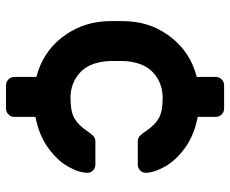

<svg xmlns="http://www.w3.org/2000/svg" viewBox="-82 -568 750 625"><g transform="rotate(90 292.5 -255.0)"><path d="M218.5 -138.5C196.2 -157.5 183 -186.3 179 -225C178.3 -231.7 178 -243.3 178 -260C178 -276.7 178.3 -288.3 179 -295C183 -333.7 196.2 -362.5 218.5 -381.5C240.8 -400.5 267.3 -410 298 -410C328 -410 350.3 -405.7 365 -397C379.7 -388.3 393.3 -374.7 406 -356C411.3 -347.3 416.5 -340.7 421.5 -336C426.5 -331.3 432.3 -329 439 -329H515C522.3 -329 528.7 -331.5 534 -336.5C539.3 -341.5 542 -347.3 542 -354C542 -372 535.3 -393 522 -417C508.7 -441 488.2 -463 460.5 -483C432.8 -503 399.3 -516.7 360 -524V-583C360 -590.3 357.3 -596.7 352 -602C346.7 -607.3 340.3 -610 333 -610H257C249.7 -610 243.3 -607.3 238 -602C232.7 -596.7 230 -590.3 230 -583V-521C178 -507.7 135.7 -480.7 103 -440C70.3 -399.3 52.3 -352.7 49 -300C48.3 -292 48 -278.3 48 -259C48 -240.3 48.3 -227 49 -219C53 -166.3 71.2 -119.8 103.5 -79.5C135.8 -39.2 178 -12.3 230 1V73C230 80.3 232.7 86.7 238 92C243.3 97.3 249.7 100 257 100H333C340.3 100 346.7 97.3 352 92C357.3 86.7 360 80.3 360 73V4C399.3 -3.3 432.8 -17 460.5 -37C488.2 -57 508.7 -78.8 522 -102.5C535.3 -126.2 542 -147.3 542 -166C542 -172.7 539.3 -178.5 534 -183.5C528.7 -188.5 522.3 -191 515 -191H439C432.3 -191 426.7 -188.7 422 -184C417.3 -179.3 412 -172.7 406 -164C393.3 -145.3 379.7 -131.7 365 -123C350.3 -114.3 328 -110 298 -110C267.3 -110 240.8 -119.5 218.5 -138.5Z"/></g></svg>

Font: Rubik
Style: Regular
Weight: 500
Designer: Hubert & Fischer
Foundry: Hubert & Fischer
Version: Version 1.100